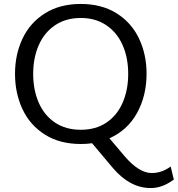

<svg xmlns="http://www.w3.org/2000/svg" viewBox="-20 -713 900 972"><path d="M860 196Q830 218 801.5 228.5Q773 239 743 239Q638 239 552 138L446 12Q422 16 389 16Q283 16 207.5 -31.5Q132 -79 94 -160Q56 -241 56 -339Q56 -437 94 -517.5Q132 -598 207.5 -645.5Q283 -693 389 -693Q495 -693 570.5 -645.5Q646 -598 684 -517.5Q722 -437 722 -340Q722 -228 673.5 -140.5Q625 -53 534 -13L611 78Q684 163 748 163Q799 163 844 130ZM389 -56Q465 -56 519 -92.5Q573 -129 601 -193.5Q629 -258 629 -339Q629 -420 601 -484Q573 -548 518.5 -585Q464 -622 389 -622Q313 -622 258.5 -585Q204 -548 176 -484Q148 -420 148 -339Q148 -258 176 -193.5Q204 -129 258.5 -92.5Q313 -56 389 -56Z"/></svg>

Font: Martel Sans
Style: Regular
Weight: 400
Designer: Dan Reynolds and Mathieu Réguer
Foundry: Dan Reynolds and Mathieu Réguer
Version: Version 1.002; ttfautohint (v1.1) -l 5 -r 5 -G 72 -x 0 -D la